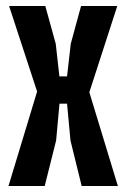

<svg xmlns="http://www.w3.org/2000/svg" viewBox="-20 -620 421 640"><path d="M8.3 0 103.7 -314.9 10.3 -600H131L165.8 -474.2L178 -365.3H203.5L215.9 -474.2L250.2 -600H370.9L277.8 -312.4L372.9 0H252.2L214.9 -151.8L203.5 -274.4H178.3L167.1 -151.8L129 0Z"/></svg>

Font: Big Shoulders Display SC Thin
Style: Regular
Weight: 100
Designer: Patric King
Foundry: XO Type Co
Version: Version 2.002